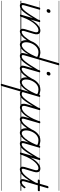

<svg xmlns="http://www.w3.org/2000/svg" viewBox="1702 -2758 1570 5015"><g transform="rotate(90 2487.5 -250.0)"><path d="M131 17Q104 17 87.5 7.5Q71 -2 63.5 -19.5Q56 -37 57.5 -61Q59 -85 67 -114L177 -495Q181 -506 187 -510.5Q193 -515 206 -515Q222 -515 228.5 -509Q235 -503 231 -491L123 -116Q109 -71 112.5 -51Q116 -31 143 -31Q154 -31 158.5 -23.5Q163 -16 161.5 -7Q160 2 152 9.5Q144 17 131 17ZM259 -683Q241 -683 230 -692.5Q219 -702 219 -721Q219 -745 233.5 -763.5Q248 -782 275 -782Q293 -782 304 -772.5Q315 -763 315 -744Q315 -721 301 -702Q287 -683 259 -683ZM0 490H300V500H0ZM0 -20H300V0H0ZM0 -505H300V-500H0ZM0 -1010H300V-1000H0Z M130 17Q119 17 114 9.5Q109 2 110.5 -7Q112 -16 120 -23.5Q128 -31 143 -31Q171 -31 203.5 -54.5Q236 -78 277.5 -130Q319 -182 374 -267.5Q429 -353 503 -476Q508 -486 517.5 -485Q527 -484 532.5 -477Q538 -470 533 -460Q454 -321 396 -229Q338 -137 293.5 -83Q249 -29 210 -6Q171 17 130 17ZM300 490V500ZM300 -20V0ZM300 -505V-500ZM300 -1010V-1000Z M802 17Q776 17 759.5 7.5Q743 -2 736.5 -19Q730 -36 731 -60Q732 -84 741 -114L810 -345Q823 -387 823 -414Q823 -441 809 -455Q795 -469 767 -469Q735 -469 695 -446.5Q655 -424 610 -375Q565 -326 519 -247Q473 -168 430 -54L416 -4Q413 6 406.5 10.5Q400 15 385 15Q373 15 365.5 10Q358 5 361 -6L502 -495Q506 -506 512 -510.5Q518 -515 531 -515Q548 -515 554 -509Q560 -503 556 -491L491 -262Q528 -333 566 -382Q604 -431 642 -461.5Q680 -492 715 -505.5Q750 -519 780 -519Q818 -519 843 -501Q868 -483 875 -444Q882 -405 863 -343L795 -115Q781 -70 785 -50.5Q789 -31 814 -31Q824 -31 828.5 -23.5Q833 -16 831.5 -7Q830 2 822.5 9.5Q815 17 802 17ZM300 490H971V500H300ZM300 -20H971V0H300ZM300 -505H971V-500H300ZM300 -1010H971V-1000H300Z M801 17Q790 17 785 9.5Q780 2 781.5 -7Q783 -16 791 -23.5Q799 -31 814 -31Q839 -31 870.5 -51Q902 -71 936 -108Q970 -145 1005 -195.5Q1040 -246 1073 -307Q1078 -316 1086.5 -315Q1095 -314 1101 -307.5Q1107 -301 1103 -292Q1068 -224 1031 -167Q994 -110 955.5 -69Q917 -28 878 -5.5Q839 17 801 17ZM971 490V500ZM971 -20V0ZM971 -505V-500ZM971 -1010V-1000Z M1145 17Q1110 17 1083.5 -2Q1057 -21 1042.5 -56.5Q1028 -92 1028 -141Q1028 -188 1041.5 -239.5Q1055 -291 1082 -341Q1109 -391 1148 -431Q1187 -471 1237.5 -495Q1288 -519 1349 -519Q1380 -519 1414.5 -509.5Q1449 -500 1480 -482L1628 -995Q1632 -1006 1639 -1010.5Q1646 -1015 1659 -1015Q1676 -1015 1681.5 -1008Q1687 -1001 1683 -990L1428 -115Q1415 -71 1419.5 -51Q1424 -31 1455 -31Q1463 -31 1466.5 -23.5Q1470 -16 1468.5 -7Q1467 2 1460.5 9.5Q1454 17 1443 17Q1414 17 1396.5 7.5Q1379 -2 1371.5 -19Q1364 -36 1364.5 -60Q1365 -84 1374 -114L1402 -214Q1357 -134 1313 -83Q1269 -32 1227 -7.5Q1185 17 1145 17ZM1158 -33Q1198 -33 1246 -72Q1294 -111 1347 -190Q1400 -269 1452 -388L1467 -436Q1429 -457 1398.5 -463Q1368 -469 1341 -469Q1294 -469 1254 -449Q1214 -429 1182 -394.5Q1150 -360 1128 -317.5Q1106 -275 1094.5 -230.5Q1083 -186 1083 -146Q1083 -113 1091.5 -87.5Q1100 -62 1116.5 -47.5Q1133 -33 1158 -33ZM971 490H1612V500H971ZM971 -20H1612V0H971ZM971 -505H1612V-500H971ZM971 -1010H1612V-1000H971Z M1442 17Q1431 17 1426 9.5Q1421 2 1422.5 -7Q1424 -16 1432 -23.5Q1440 -31 1455 -31Q1483 -31 1515.5 -54.5Q1548 -78 1589.5 -130Q1631 -182 1686 -267.5Q1741 -353 1815 -476Q1820 -486 1829.5 -485Q1839 -484 1844.5 -477Q1850 -470 1845 -460Q1766 -321 1708 -229Q1650 -137 1605.5 -83Q1561 -29 1522 -6Q1483 17 1442 17ZM1612 490V500ZM1612 -20V0ZM1612 -505V-500ZM1612 -1010V-1000Z M1768 17Q1741 17 1724.5 7.5Q1708 -2 1700.5 -19.5Q1693 -37 1694.5 -61Q1696 -85 1704 -114L1814 -495Q1818 -506 1824 -510.5Q1830 -515 1843 -515Q1859 -515 1865.5 -509Q1872 -503 1868 -491L1760 -116Q1746 -71 1749.5 -51Q1753 -31 1780 -31Q1791 -31 1795.5 -23.5Q1800 -16 1798.5 -7Q1797 2 1789 9.5Q1781 17 1768 17ZM1896 -683Q1878 -683 1867 -692.5Q1856 -702 1856 -721Q1856 -745 1870.5 -763.5Q1885 -782 1912 -782Q1930 -782 1941 -772.5Q1952 -763 1952 -744Q1952 -721 1938 -702Q1924 -683 1896 -683ZM1612 490H1937V500H1612ZM1612 -20H1937V0H1612ZM1612 -505H1937V-500H1612ZM1612 -1010H1937V-1000H1612Z M1767 17Q1756 17 1751 9.5Q1746 2 1747.5 -7Q1749 -16 1757 -23.5Q1765 -31 1780 -31Q1805 -31 1836.5 -51Q1868 -71 1902 -108Q1936 -145 1971 -195.5Q2006 -246 2039 -307Q2044 -316 2052.5 -315Q2061 -314 2067 -307.5Q2073 -301 2069 -292Q2034 -224 1997 -167Q1960 -110 1921.5 -69Q1883 -28 1844 -5.5Q1805 17 1767 17ZM1937 490V500ZM1937 -20V0ZM1937 -505V-500ZM1937 -1010V-1000Z M2426 17Q2403 17 2383 7Q2363 -3 2355 -19L2377 -69Q2382 -52 2399 -41.5Q2416 -31 2439 -31Q2448 -31 2452 -23.5Q2456 -16 2454 -7Q2452 2 2445 9.5Q2438 17 2426 17ZM2117 17Q2082 17 2055.5 -2Q2029 -21 2014.5 -56.5Q2000 -92 2000 -141Q2000 -188 2013.5 -239.5Q2027 -291 2054 -341Q2081 -391 2120 -431Q2159 -471 2209.5 -495Q2260 -519 2321 -519Q2353 -519 2387 -509.5Q2421 -500 2452 -482L2456 -497Q2459 -507 2465.5 -511Q2472 -515 2485 -515Q2503 -515 2508 -508Q2513 -501 2509 -489L2224 496Q2221 506 2215 510.5Q2209 515 2194 515Q2182 515 2174 510Q2166 505 2170 494L2374 -214Q2330 -134 2286 -83Q2242 -32 2199.5 -7.5Q2157 17 2117 17ZM2055 -146Q2055 -113 2063.5 -87.5Q2072 -62 2089 -47.5Q2106 -33 2130 -33Q2170 -33 2218.5 -72Q2267 -111 2319.5 -190Q2372 -269 2424 -387L2439 -437Q2402 -458 2371 -463.5Q2340 -469 2313 -469Q2266 -469 2226 -449Q2186 -429 2154.5 -394.5Q2123 -360 2100.5 -317.5Q2078 -275 2066.5 -230.5Q2055 -186 2055 -146ZM1937 490H2597V500H1937ZM1937 -20H2597V0H1937ZM1937 -505H2597V-500H1937ZM1937 -1010H2597V-1000H1937Z M2427 17Q2416 17 2411 9.5Q2406 2 2407.5 -7Q2409 -16 2417 -23.5Q2425 -31 2440 -31Q2468 -31 2500.5 -54.5Q2533 -78 2574.5 -130Q2616 -182 2671 -267.5Q2726 -353 2800 -476Q2805 -486 2814.5 -485Q2824 -484 2829.5 -477Q2835 -470 2830 -460Q2751 -321 2693 -229Q2635 -137 2590.5 -83Q2546 -29 2507 -6Q2468 17 2427 17ZM2597 490V500ZM2597 -20V0ZM2597 -505V-500ZM2597 -1010V-1000Z M2783 15Q2747 15 2722 -3Q2697 -21 2690.5 -60Q2684 -99 2702 -162L2800 -495Q2804 -506 2810 -510.5Q2816 -515 2830 -515Q2846 -515 2852 -509Q2858 -503 2855 -491L2757 -159Q2745 -118 2744.5 -90Q2744 -62 2756.5 -48.5Q2769 -35 2796 -35Q2828 -35 2868 -57.5Q2908 -80 2952.5 -130Q2997 -180 3043 -259.5Q3089 -339 3132 -454L3144 -497Q3148 -509 3154 -513Q3160 -517 3174 -517Q3190 -517 3196.5 -512Q3203 -507 3199 -495L3089 -115Q3075 -70 3079 -50.5Q3083 -31 3110 -31Q3120 -31 3124.5 -23.5Q3129 -16 3127.5 -7Q3126 2 3118.5 9.5Q3111 17 3097 17Q3070 17 3054 7.5Q3038 -2 3030.5 -19Q3023 -36 3024 -60Q3025 -84 3034 -114L3070 -242Q3034 -171 2995.5 -122Q2957 -73 2919.5 -43Q2882 -13 2847 1Q2812 15 2783 15ZM2597 490H3268V500H2597ZM2597 -20H3268V0H2597ZM2597 -505H3268V-500H2597ZM2597 -1010H3268V-1000H2597Z M3097 17Q3086 17 3081 9.5Q3076 2 3077.5 -7Q3079 -16 3087 -23.5Q3095 -31 3110 -31Q3135 -31 3166.5 -51Q3198 -71 3232 -108Q3266 -145 3301 -195.5Q3336 -246 3369 -307Q3374 -316 3382.5 -315Q3391 -314 3397 -307.5Q3403 -301 3399 -292Q3364 -224 3327 -167Q3290 -110 3251.5 -69Q3213 -28 3174 -5.5Q3135 17 3097 17ZM3267 490V500ZM3267 -20V0ZM3267 -505V-500ZM3267 -1010V-1000Z M3446 17Q3411 17 3384.5 -2Q3358 -21 3343.5 -56.5Q3329 -92 3329 -141Q3329 -186 3342.5 -238Q3356 -290 3383 -339.5Q3410 -389 3449 -430Q3488 -471 3538 -495Q3588 -519 3650 -519Q3686 -519 3725.5 -507Q3765 -495 3797 -472L3785 -427Q3742 -454 3707 -461.5Q3672 -469 3642 -469Q3595 -469 3555 -449Q3515 -429 3483.5 -394.5Q3452 -360 3430 -317.5Q3408 -275 3396.5 -230.5Q3385 -186 3385 -146Q3385 -113 3393 -87.5Q3401 -62 3418 -47.5Q3435 -33 3459 -33Q3500 -33 3549.5 -75Q3599 -117 3653 -200.5Q3707 -284 3760 -408L3779 -367Q3721 -235 3664 -150Q3607 -65 3552.5 -24Q3498 17 3446 17ZM3733 17Q3707 17 3691.5 7.5Q3676 -2 3669 -19Q3662 -36 3663 -60.5Q3664 -85 3673 -114L3783 -495Q3786 -506 3793 -510.5Q3800 -515 3813 -515Q3830 -515 3835.5 -508Q3841 -501 3837 -490L3727 -115Q3714 -70 3717.5 -50.5Q3721 -31 3746 -31Q3756 -31 3760 -23.5Q3764 -16 3763 -7Q3762 2 3754.5 9.5Q3747 17 3733 17ZM3268 490H3903V500H3268ZM3268 -20H3903V0H3268ZM3268 -505H3903V-500H3268ZM3268 -1010H3903V-1000H3268Z M3733 17Q3722 17 3717 9.5Q3712 2 3713.5 -7Q3715 -16 3723 -23.5Q3731 -31 3746 -31Q3774 -31 3806.5 -54.5Q3839 -78 3880.5 -130Q3922 -182 3977 -267.5Q4032 -353 4106 -476Q4111 -486 4120.5 -485Q4130 -484 4135.5 -477Q4141 -470 4136 -460Q4057 -321 3999 -229Q3941 -137 3896.5 -83Q3852 -29 3813 -6Q3774 17 3733 17ZM3903 490V500ZM3903 -20V0ZM3903 -505V-500ZM3903 -1010V-1000Z M4405 17Q4379 17 4362.5 7.5Q4346 -2 4339.5 -19Q4333 -36 4334 -60Q4335 -84 4344 -114L4413 -345Q4426 -387 4426 -414Q4426 -441 4412 -455Q4398 -469 4370 -469Q4338 -469 4298 -446.5Q4258 -424 4213 -375Q4168 -326 4122 -247Q4076 -168 4033 -54L4019 -4Q4016 6 4009.5 10.5Q4003 15 3988 15Q3976 15 3968.5 10Q3961 5 3964 -6L4105 -495Q4109 -506 4115 -510.5Q4121 -515 4134 -515Q4151 -515 4157 -509Q4163 -503 4159 -491L4094 -262Q4131 -333 4169 -382Q4207 -431 4245 -461.5Q4283 -492 4318 -505.5Q4353 -519 4383 -519Q4421 -519 4446 -501Q4471 -483 4478 -444Q4485 -405 4466 -343L4398 -115Q4384 -70 4388 -50.5Q4392 -31 4417 -31Q4427 -31 4431.5 -23.5Q4436 -16 4434.5 -7Q4433 2 4425.5 9.5Q4418 17 4405 17ZM3903 490H4574V500H3903ZM3903 -20H4574V0H3903ZM3903 -505H4574V-500H3903ZM3903 -1010H4574V-1000H3903Z M4404 17Q4393 17 4388 9.5Q4383 2 4384.5 -7Q4386 -16 4394 -23.5Q4402 -31 4417 -31Q4446 -31 4482 -51.5Q4518 -72 4560.5 -118Q4603 -164 4655 -240.5Q4707 -317 4768 -429Q4774 -439 4783 -438Q4792 -437 4797.5 -429.5Q4803 -422 4797 -411Q4732 -289 4678.5 -206.5Q4625 -124 4578.5 -75Q4532 -26 4489 -4.5Q4446 17 4404 17ZM4574 490V500ZM4574 -20V0ZM4574 -505V-500ZM4574 -1010V-1000Z M4730 15Q4699 15 4680.5 1.5Q4662 -12 4658.5 -42.5Q4655 -73 4670 -122L4765 -452H4684Q4674 -452 4671 -458.5Q4668 -465 4672 -477Q4675 -489 4681 -494.5Q4687 -500 4697 -500H4779L4839 -710Q4843 -721 4849.5 -725.5Q4856 -730 4870 -730Q4886 -730 4892 -724Q4898 -718 4895 -707L4834 -500H4960Q4971 -500 4974 -494Q4977 -488 4973 -476Q4970 -463 4963.5 -457.5Q4957 -452 4948 -452H4820L4722 -117Q4709 -72 4712.5 -52.5Q4716 -33 4742 -33Q4767 -33 4798 -56.5Q4829 -80 4860 -123Q4866 -131 4872.5 -131.5Q4879 -132 4887 -126Q4897 -120 4898 -113.5Q4899 -107 4895 -101Q4876 -69 4849.5 -43Q4823 -17 4792.5 -1Q4762 15 4730 15ZM4574 490H4962V500H4574ZM4574 -20H4962V0H4574ZM4574 -505H4962V-500H4574ZM4574 -1010H4962V-1000H4574Z"/></g></svg>

Font: Playwrite AU NSW Guides
Style: Regular
Weight: 400
Designer: Veronika Burian, José Scaglione
Foundry: TypeTogether
Version: Version 1.003